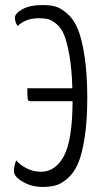

<svg xmlns="http://www.w3.org/2000/svg" viewBox="-20 -729 400 759"><path d="M148 -709Q177 -709 198 -703.5Q219 -698 244.5 -676.5Q270 -655 286.5 -617Q303 -579 314 -508.5Q325 -438 325 -340Q325 -250 314.5 -184Q304 -118 288 -81.5Q272 -45 247 -23.5Q222 -2 199.5 4Q177 10 148 10Q105 10 70 -10.5Q35 -31 35 -52Q35 -72 44 -95Q59 -77 85.5 -63.5Q112 -50 142 -50Q199 -50 232.5 -112Q266 -174 267 -329H100Q91 -329 89.5 -337.5Q88 -346 88 -380H266Q264 -456 254.5 -509.5Q245 -563 233.5 -591Q222 -619 203 -634.5Q184 -650 169.5 -653.5Q155 -657 134 -657Q81 -657 50 -626Q39 -641 39 -659Q39 -676 68.5 -692.5Q98 -709 148 -709Z"/></svg>

Font: Yanone Kaffeesatz Light
Style: Regular
Weight: 300
Designer: Yanone (Cyrillic: Daniel Pouzeot)
Foundry: Yanone
Version: Version 1.003;PS 001.003;hotconv 1.0.88;makeotf.lib2.5.64775